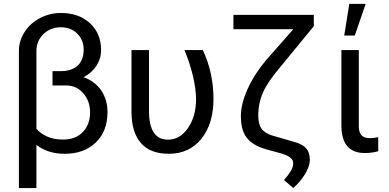

<svg xmlns="http://www.w3.org/2000/svg" viewBox="-20 -788 2019 996"><path d="M295.4 -720.7Q389.6 -720.7 447 -667.2Q504.4 -613.8 504.4 -528.8Q504.4 -484.4 480.5 -447.3Q456.5 -410.2 413.6 -387.7Q473.6 -365.7 505.6 -318.1Q537.6 -270.5 537.6 -207Q537.6 -106.9 476.8 -48.6Q416 9.8 315.9 9.8Q227.5 9.8 168.9 -36.6V187.5H78.1V-523.9Q78.1 -576.7 107.9 -622.6Q137.7 -668.5 188.2 -694.6Q238.8 -720.7 295.4 -720.7ZM414.1 -530.8Q414.1 -580.6 380.9 -613.5Q347.7 -646.5 295.4 -646.5Q242.7 -646.5 206.1 -611.8Q169.4 -577.1 168.9 -524.9V-120.1Q190.4 -94.7 225.6 -79.3Q260.7 -64 306.6 -64Q372.1 -64 409.7 -103Q447.3 -142.1 447.3 -205.1Q447.3 -262.7 413.1 -303Q378.9 -343.3 325.7 -344.7H252.4V-418.9H293.9Q352.5 -418.9 383.3 -448Q414.1 -477.1 414.1 -530.8Z M752.9 -528.3V-212.4Q752.9 -63.5 851.1 -63.5Q914.1 -63.5 955.6 -124.5Q997.1 -185.5 997.1 -274.4Q994.6 -387.2 937 -528.3H1032.2Q1087.4 -410.6 1087.4 -274.4Q1087.4 -146 1024.7 -68.1Q961.9 9.8 855.5 9.8Q760.7 9.8 711.9 -44.9Q663.1 -99.6 662.1 -204.6V-528.3Z M1607.9 -710.9V-652.3L1437 -443.8Q1369.6 -365.2 1344.7 -309.3Q1319.8 -253.4 1319.8 -188.5Q1319.8 -144.5 1336.2 -120.8Q1352.5 -97.2 1392.6 -85L1513.2 -49.8Q1552.7 -38.1 1570.1 -16.6Q1587.4 4.9 1587.4 43Q1586.4 76.7 1560.1 118.7Q1533.7 160.6 1501 187L1453.1 146Q1476.1 120.1 1488.5 99.4Q1501 78.6 1501 56.6Q1501 23.4 1425.8 4.4Q1350.6 -14.6 1324.2 -26.4Q1273.9 -48.3 1251.7 -85.7Q1229.5 -123 1229.5 -186Q1229.5 -249.5 1265.1 -327.6Q1300.8 -405.8 1362.8 -479L1502 -636.7H1190.9V-710.9Z M1751 0ZM1841.3 -528.3V-133.3Q1841.3 -102.5 1854.7 -86.9Q1868.2 -71.3 1899.4 -71.3Q1922.9 -71.3 1941.9 -77.1L1942.4 -3.4Q1908.2 5.9 1872.6 5.9Q1751 5.9 1751 -137.7V-528.3ZM1792 -768.1H1877L1820.3 -603.5H1765.6Z"/></svg>

Font: Roboto
Style: Regular
Weight: 400
Designer: Google
Version: Version 2.134; 2016; ttfautohint (v1.6)